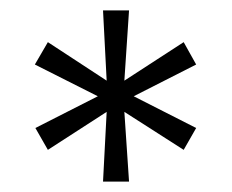

<svg xmlns="http://www.w3.org/2000/svg" viewBox="-20 -708 445 369"><path d="M178 -359 185 -493 72 -420 48 -462 168 -523 47 -584 72 -627 185 -553 178 -688H228L219 -553L333 -627L357 -584L237 -523L357 -462L333 -420L219 -493L228 -359Z"/></svg>

Font: Saira Condensed
Style: Regular
Weight: 400
Width: 3
Designer: Hector Gatti with collaboration of the Omnibus-Type team
Foundry: Omnibus-Type
Version: Version 1.101